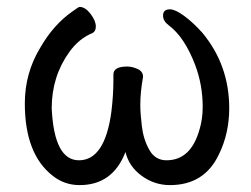

<svg xmlns="http://www.w3.org/2000/svg" viewBox="-20 -513 727 557"><path d="M473 24Q428 24 391 -3Q354 -30 344 -72Q307 24 211 24Q167 24 133 -3Q52 -66 52 -213Q52 -301 97 -375Q135 -441 189 -479Q208 -493 211 -493Q227 -493 242.5 -473Q258 -453 258 -436Q258 -422 248 -417Q209 -401 181 -362Q130 -291 130 -199Q137 -48 209 -48Q284 -48 303 -188Q309 -236 309 -281V-297Q309 -320 349 -320Q363 -320 379 -313Q395 -306 395 -290Q387 -246 387 -208Q387 -185 391.5 -147Q396 -109 413 -78.5Q430 -48 463 -48Q534 -48 559 -138Q568 -168 568 -203Q568 -267 546 -325Q515 -406 469 -440Q453 -452 453 -468Q453 -486 473 -486Q488 -486 513.5 -467.5Q539 -449 567 -418Q645 -324 645 -199Q645 -126 615 -65Q573 24 473 24Z"/></svg>

Font: LXGW WenKai Lite Medium
Style: Regular
Weight: 500
Designer: LXGW / Fontworks Inc.
Foundry: LXGW / Fontworks Inc.
Version: Version 1.511; March 25, 2025